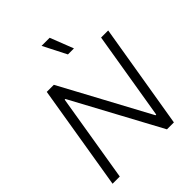

<svg xmlns="http://www.w3.org/2000/svg" viewBox="-262 -1108 1253 1253"><g transform="rotate(-45 364.0 -482.0)"><path d="M722.7 -727.5 601.6 0H537.6L209 -608.9H202.6L102.1 0H35.6L155.8 -727.5H221.2L549.8 -117.7H556.2L657.2 -727.5ZM426.3 -802.7 344.2 -963.9H418.9L481.9 -802.7Z"/></g></svg>

Font: Inter Tight Light
Style: Italic
Weight: 300
Italic angle: -9.39999°
Designer: Rasmus Andersson
Foundry: rsms
Version: Version 3.004